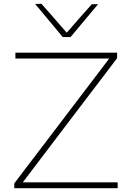

<svg xmlns="http://www.w3.org/2000/svg" viewBox="-20 -990 699 1010"><path d="M55 0V-25Q85.5 -65.5 123.8 -115.8Q162 -166 201 -217Q240 -268 272 -310.5L554.5 -682H61V-713H596V-684Q544.5 -616.5 495.5 -551.5Q446 -486.5 396 -421L100 -31H599V0ZM310 -795Q274 -838.5 237.8 -882Q201.5 -925.5 165 -969L198 -970Q231.5 -931.5 264.5 -894.5Q297 -857 331 -818Q364.5 -856.5 397 -893.5Q429.5 -930 463 -968H496Q460 -925 424 -882Q388 -838.5 351 -795Z"/></svg>

Font: Heraclito Thin
Style: Regular
Weight: 100
Designer: Kostas Bartsokas (font) & Cristiano Sobral (main changes)
Foundry: Kostas Bartsokas (font) & Cristiano Sobral (main changes)
Version: Version 1.00;July 8, 2020;FontCreator 13.0.0.2655 64-bit